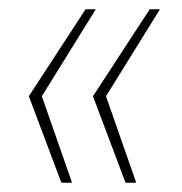

<svg xmlns="http://www.w3.org/2000/svg" viewBox="-20 -471 391 413"><path d="M70 -264 135 -78H112L42 -264L164 -451H186ZM208 -264 273 -78H250L180 -264L302 -451H324Z"/></svg>

Font: Genos ExtraLight
Style: Italic
Weight: 250
Italic angle: -8°
Designer: Robert E. Leuschke
Foundry: Robert E. Leuschke
Version: Version 1.010